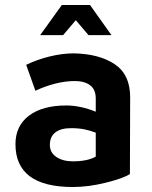

<svg xmlns="http://www.w3.org/2000/svg" viewBox="-20 -735 610 770"><path d="M502 -345 501 -37Q475 -20 405 -2.5Q335 15 272 15Q42 15 42 -157Q42 -230 96 -271Q150 -312 246 -312Q302 -312 364 -287V-340Q364 -376 341.5 -393Q319 -410 280 -410Q242 -410 201 -399.5Q160 -389 122 -371L85 -475Q128 -496 179 -508.5Q230 -521 276 -521Q378 -519 440 -477.5Q502 -436 502 -345ZM264 -221Q224 -221 202 -204Q180 -187 180 -154Q180 -123 206 -105.5Q232 -88 272 -88Q331 -88 364 -107V-203Q340 -212 317.5 -216.5Q295 -221 264 -221ZM341 -715 427 -594H335L284 -654L233 -594H141L228 -715Z"/></svg>

Font: XXII Aven Bold
Style: Regular
Weight: 700
Designer: Lecter Johnson
Foundry: Doubletwo Studios
Version: Version 1.001